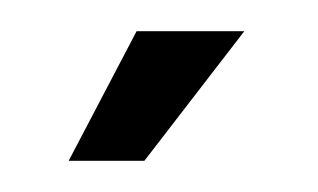

<svg xmlns="http://www.w3.org/2000/svg" viewBox="-20 -706 204 123"><path d="M24 -603H72.5L136.5 -686H67.5Z"/></svg>

Font: Anybody ExtraCondensed Medium
Style: Regular
Weight: 500
Width: 2
Version: Version 1.113;gftools[0.9.25]